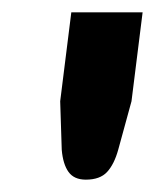

<svg xmlns="http://www.w3.org/2000/svg" viewBox="-20 -745 251 311"><path d="M211 -725 193 -581 171.5 -502.5Q165 -479 153.5 -466.5Q142 -454 119 -454Q100 -454 91 -466.5Q82 -479 80 -502.5L77.5 -581L95.5 -725Z"/></svg>

Font: Lato Heavy
Style: Italic
Weight: 800
Italic angle: -7°
Designer: Lukasz Dziedzic
Foundry: tyPoland Lukasz Dziedzic
Version: Version 2.007; 2014-02-27